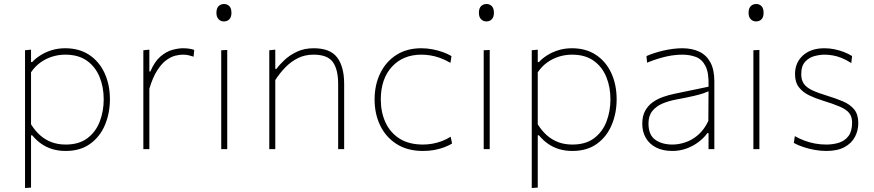

<svg xmlns="http://www.w3.org/2000/svg" viewBox="-20 -745 4364 959"><path d="M105 194Q105 137.5 105 84.5Q105 31.5 105 -29V-271Q105 -324.5 105 -381.5Q105 -438.5 105 -494L135 -497V-435H141Q155.5 -451.5 180 -467.5Q204.5 -483.5 236.5 -493.8Q268.5 -504 306 -504Q375.5 -504 425.5 -471Q475.5 -438 502.2 -380.2Q529 -322.5 529 -249Q529 -179.5 504.2 -120.8Q479.5 -62 430.2 -26.5Q381 9 308 9Q272.5 9 242.2 0Q212 -9 186.8 -26.5Q161.5 -44 141 -69H135V-29Q135 31.5 135 83.5Q135 135.5 135 192ZM308 -23Q375 -23 417 -55Q459 -87 478.5 -138.5Q498 -190 498 -249Q498 -310.5 477.2 -361Q456.5 -411.5 414 -441.8Q371.5 -472 306 -472Q272.5 -472 241 -462.2Q209.5 -452.5 182.2 -433Q155 -413.5 135 -384V-124Q155 -92 180.2 -69.5Q205.5 -47 237.2 -35Q269 -23 308 -23Z M696 0Q696 -56.5 696 -108.5Q696 -160.5 696 -221V-271Q696 -324.5 696 -381.5Q696 -438.5 696 -494L726 -497V-388H731Q752 -437.5 781.2 -462.5Q810.5 -487.5 840.5 -495.8Q870.5 -504 894 -504Q910 -504 923.8 -502Q937.5 -500 950 -496L947 -462Q933 -466.5 921.2 -469.2Q909.5 -472 892 -472Q877.5 -472 856.2 -467Q835 -462 811.5 -445.2Q788 -428.5 765.8 -394.2Q743.5 -360 726 -302V-221Q726 -160.5 726 -108.5Q726 -56.5 726 0Z M1085 0Q1085 -56.5 1085 -108.5Q1085 -160.5 1085 -221V-271Q1085 -311.5 1085 -348.2Q1085 -385 1085 -420.8Q1085 -456.5 1085 -494L1115 -495.5Q1115 -458 1115 -422Q1115 -386 1115 -349Q1115 -312 1115 -271V-221Q1115 -160.5 1115 -108.5Q1115 -56.5 1115 0ZM1098 -638Q1082.5 -638 1071.8 -649Q1061 -660 1061 -681Q1061 -703.5 1071.8 -714.2Q1082.5 -725 1099 -725Q1115.5 -725 1125.8 -714Q1136 -703 1136 -681Q1136 -660 1125.8 -649Q1115.5 -638 1098 -638Z M1325 0Q1325 -56.5 1325 -108.5Q1325 -160.5 1325 -221V-271Q1325 -324.5 1325 -381.5Q1325 -438.5 1325 -494L1355 -497V-401H1361Q1376 -422 1401.8 -446Q1427.5 -470 1463.8 -487Q1500 -504 1547 -504Q1629.5 -504 1664.2 -457.8Q1699 -411.5 1699 -326Q1699 -294 1699 -271.8Q1699 -249.5 1699 -221Q1699 -163.5 1699 -110Q1699 -56.5 1699 0H1669Q1669 -56.5 1669 -110Q1669 -163.5 1669 -221V-326Q1669 -398 1642.5 -435Q1616 -472 1546 -472Q1503 -472 1468.2 -454.8Q1433.5 -437.5 1405.5 -408.8Q1377.5 -380 1355 -345V-221Q1355 -160.5 1355 -108.5Q1355 -56.5 1355 0Z M2093 9Q2015.5 9 1961.5 -25.2Q1907.5 -59.5 1879.2 -117.8Q1851 -176 1851 -248Q1851 -320.5 1879 -378.5Q1907 -436.5 1959.2 -470.2Q2011.5 -504 2084 -504Q2112.5 -504 2140 -498.8Q2167.5 -493.5 2191.8 -484.8Q2216 -476 2235 -465L2230 -431Q2202.5 -447 2177 -456Q2151.5 -465 2128.5 -468.5Q2105.5 -472 2085 -472Q1993 -472 1937.5 -411.5Q1882 -351 1882 -248Q1882 -185 1905.2 -134Q1928.5 -83 1975.2 -53Q2022 -23 2093 -23Q2116.5 -23 2140 -27.2Q2163.5 -31.5 2186.5 -40Q2209.5 -48.5 2231 -62L2238 -28Q2222.5 -18.5 2200.5 -10Q2178.5 -1.5 2151.2 3.8Q2124 9 2093 9Z M2396 0Q2396 -56.5 2396 -108.5Q2396 -160.5 2396 -221V-271Q2396 -311.5 2396 -348.2Q2396 -385 2396 -420.8Q2396 -456.5 2396 -494L2426 -495.5Q2426 -458 2426 -422Q2426 -386 2426 -349Q2426 -312 2426 -271V-221Q2426 -160.5 2426 -108.5Q2426 -56.5 2426 0ZM2409 -638Q2393.5 -638 2382.8 -649Q2372 -660 2372 -681Q2372 -703.5 2382.8 -714.2Q2393.5 -725 2410 -725Q2426.5 -725 2436.8 -714Q2447 -703 2447 -681Q2447 -660 2436.8 -649Q2426.5 -638 2409 -638Z M2636 194Q2636 137.5 2636 84.5Q2636 31.5 2636 -29V-271Q2636 -324.5 2636 -381.5Q2636 -438.5 2636 -494L2666 -497V-435H2672Q2686.5 -451.5 2711 -467.5Q2735.5 -483.5 2767.5 -493.8Q2799.5 -504 2837 -504Q2906.5 -504 2956.5 -471Q3006.5 -438 3033.2 -380.2Q3060 -322.5 3060 -249Q3060 -179.5 3035.2 -120.8Q3010.5 -62 2961.2 -26.5Q2912 9 2839 9Q2803.5 9 2773.2 0Q2743 -9 2717.8 -26.5Q2692.5 -44 2672 -69H2666V-29Q2666 31.5 2666 83.5Q2666 135.5 2666 192ZM2839 -23Q2906 -23 2948 -55Q2990 -87 3009.5 -138.5Q3029 -190 3029 -249Q3029 -310.5 3008.2 -361Q2987.5 -411.5 2945 -441.8Q2902.5 -472 2837 -472Q2803.5 -472 2772 -462.2Q2740.5 -452.5 2713.2 -433Q2686 -413.5 2666 -384V-124Q2686 -92 2711.2 -69.5Q2736.5 -47 2768.2 -35Q2800 -23 2839 -23Z M3339 9Q3291 9 3257.2 -8.2Q3223.5 -25.5 3205.8 -56Q3188 -86.5 3188 -127Q3188 -166 3202.8 -192.2Q3217.5 -218.5 3241.2 -235Q3265 -251.5 3292.5 -261Q3320 -270.5 3346 -276L3519 -312Q3521.5 -381 3503.8 -415.2Q3486 -449.5 3455.2 -460.8Q3424.5 -472 3388 -472Q3371 -472 3351.8 -470Q3332.5 -468 3311.2 -463.5Q3290 -459 3265.2 -451.2Q3240.5 -443.5 3212 -432L3209 -465Q3227 -473 3248.8 -480Q3270.5 -487 3294.2 -492.5Q3318 -498 3342 -501Q3366 -504 3388 -504Q3436.5 -504 3472.5 -487Q3508.5 -470 3528.2 -433.5Q3548 -397 3548 -339Q3548 -316.5 3548 -281Q3548 -245.5 3548 -211V-137Q3548 -107 3548 -73.5Q3548 -40 3548 0H3519V-80H3513Q3496 -56 3469.2 -35.8Q3442.5 -15.5 3409 -3.2Q3375.5 9 3339 9ZM3339 -23Q3371.5 -23 3405.2 -34.8Q3439 -46.5 3468.5 -72.5Q3498 -98.5 3518 -141L3519 -289Q3509.5 -284.5 3493.5 -279Q3477.5 -273.5 3446 -266Q3414.5 -258.5 3358 -248Q3320.5 -241 3289 -227.8Q3257.5 -214.5 3238.2 -190.5Q3219 -166.5 3219 -128Q3219 -71 3252.8 -47Q3286.5 -23 3339 -23Z M3743 0Q3743 -56.5 3743 -108.5Q3743 -160.5 3743 -221V-271Q3743 -311.5 3743 -348.2Q3743 -385 3743 -420.8Q3743 -456.5 3743 -494L3773 -495.5Q3773 -458 3773 -422Q3773 -386 3773 -349Q3773 -312 3773 -271V-221Q3773 -160.5 3773 -108.5Q3773 -56.5 3773 0ZM3756 -638Q3740.5 -638 3729.8 -649Q3719 -660 3719 -681Q3719 -703.5 3729.8 -714.2Q3740.5 -725 3757 -725Q3773.5 -725 3783.8 -714Q3794 -703 3794 -681Q3794 -660 3783.8 -649Q3773.5 -638 3756 -638Z M4107 9Q4079.5 9 4049.8 3.8Q4020 -1.5 3992.8 -10.5Q3965.5 -19.5 3945 -31L3950 -65Q3973 -52 3998.5 -42.5Q4024 -33 4051.2 -28Q4078.5 -23 4107 -23Q4142 -23 4171.2 -32.5Q4200.5 -42 4218.2 -65.8Q4236 -89.5 4236 -133Q4236 -161.5 4222.2 -179.5Q4208.5 -197.5 4176 -211.8Q4143.5 -226 4088 -243Q4052.5 -254 4021.2 -269Q3990 -284 3970.5 -309Q3951 -334 3951 -375Q3951 -432 3990.5 -468Q4030 -504 4098 -504Q4124 -504 4149 -498.8Q4174 -493.5 4196.2 -484.8Q4218.5 -476 4236 -465L4232 -430Q4206.5 -446.5 4183 -455.8Q4159.5 -465 4138.2 -468.5Q4117 -472 4098 -472Q4075.5 -472 4048.5 -465Q4021.5 -458 4001.8 -437Q3982 -416 3982 -374Q3982 -345.5 3994.8 -327Q4007.5 -308.5 4035.2 -295Q4063 -281.5 4108 -268Q4154 -254 4190 -238.8Q4226 -223.5 4246.5 -198.5Q4267 -173.5 4267 -130Q4267 -93 4250.2 -61.2Q4233.5 -29.5 4198.2 -10.2Q4163 9 4107 9Z"/></svg>

Font: Commissioner Thin
Style: Regular
Weight: 100
Designer: Kostas Bartsokas
Foundry: Kostas Bartsokas
Version: Version 1.001;gftools[0.9.23]